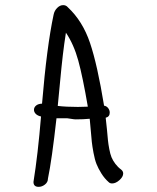

<svg xmlns="http://www.w3.org/2000/svg" viewBox="-20 -723 608 745"><path d="M139.2 -271Q126 -273.9 118.9 -281Q111.8 -288.1 111.8 -296.9Q111.8 -306.6 120.1 -313.5Q128.4 -320.3 143.1 -320.8Q161.6 -542.5 188 -666Q190.9 -681.2 201.7 -692.1Q212.4 -703.1 225.1 -703.1Q236.3 -703.1 243.2 -694.8Q300.8 -641.1 329.3 -556.4Q357.9 -471.7 383.8 -313Q393.6 -311.5 399.7 -303.5Q405.8 -295.4 405.8 -286.1Q405.8 -270 390.1 -266.1Q392.6 -247.6 395 -220.5Q397.5 -193.4 398.9 -178.5Q400.4 -163.6 404.1 -144.3Q407.7 -125 412.8 -112.5Q418 -100.1 427.5 -87.4Q437 -74.7 450.2 -64.9Q458 -58.6 458 -49.8Q458 -37.1 443.6 -24.2Q429.2 -11.2 415 -11.2Q406.7 -11.2 401.9 -16.1Q385.7 -30.3 373.5 -49.8Q361.3 -69.3 354.5 -86.4Q347.7 -103.5 342.8 -130.1Q337.9 -156.7 336.2 -172.9Q334.5 -189 332 -219.5Q329.6 -250 328.1 -262.2Q304.2 -259.8 273.9 -259.8Q268.1 -259.8 257.1 -261.7Q246.1 -263.7 240.2 -264.2H199.2Q181.2 -102.5 166 -29.8Q166 -16.1 154.5 -7.1Q143.1 2 129.9 2Q109.9 2 109.9 -17.1Q127 -123.5 139.2 -271ZM235.8 -596.2Q229 -553.2 223.9 -510Q218.8 -466.8 212.4 -398.2Q206.1 -329.6 204.1 -312Q237.3 -308.1 282.2 -308.1Q289.1 -308.1 301.8 -308.6Q314.5 -309.1 320.8 -309.1Q300.8 -425.8 283.7 -488Q266.6 -550.3 235.8 -596.2Z"/></svg>

Font: Zhizn
Style: Regular
Weight: 400
Designer: Peter Zharnov
Foundry: Peter Zharnov
Version: Version 1.000